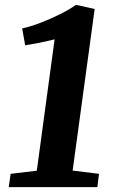

<svg xmlns="http://www.w3.org/2000/svg" viewBox="-20 -773 481 793"><path d="M24 -55 132 -68 205.5 -610.5Q187 -606 167 -601.5Q147 -597 126.5 -593.2Q106 -589.5 84 -586L71.5 -655.5Q105.5 -663 147.5 -679Q189.5 -695 228.8 -714.8Q268 -734.5 294 -753L371 -736L280 -68.5L389 -55L382 0H16Z"/></svg>

Font: Merriweather ExtraBold
Style: Italic
Weight: 800
Italic angle: -7.8°
Version: Version 2.101